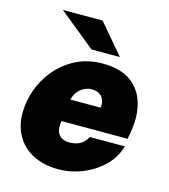

<svg xmlns="http://www.w3.org/2000/svg" viewBox="-109 -810 799 907"><g transform="rotate(15 290.0 -356.5)"><path d="M261 10Q181 10 125.2 -22.8Q69.5 -55.5 44.8 -114.5Q20 -173.5 32 -252Q43 -326 83.5 -388.5Q124 -451 188.2 -489Q252.5 -527 334.5 -527Q419 -527 469.8 -492Q520.5 -457 539.5 -396.2Q558.5 -335.5 547 -259L539.5 -214H216Q210.5 -183 217.2 -163.5Q224 -144 240 -135Q256 -126 277 -126Q303.5 -126 326 -136Q348.5 -146 365 -176H536Q519.5 -118.5 476 -76.8Q432.5 -35 375.5 -12.5Q318.5 10 261 10ZM230.5 -323H378Q381 -342.5 375.2 -359.2Q369.5 -376 354.5 -386Q339.5 -396 314.5 -396Q295 -396 276.8 -386Q258.5 -376 246.2 -359.2Q234 -342.5 230.5 -323ZM265 -577.5 86 -723H280.5L404 -577.5Z"/></g></svg>

Font: Public Sans Thin Black
Style: Italic
Weight: 900
Italic angle: -8°
Version: Version 2.001